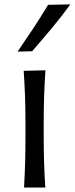

<svg xmlns="http://www.w3.org/2000/svg" viewBox="-20 -838 334 858"><path d="M87.4 0Q90.8 -58.1 92.3 -111.8Q93.8 -165.5 93.8 -230V-282.7Q93.8 -352.5 91.8 -408.2Q89.8 -463.9 85.9 -521.5L183.1 -523.9Q179.2 -465.3 177.2 -409.2Q175.3 -353 175.3 -282.7V-230Q175.3 -165.5 177 -111.8Q178.7 -58.1 182.6 0ZM58.6 -607.4Q94.7 -659.7 129.2 -711.9Q163.6 -764.2 194.8 -816.4L294.4 -818.4Q255.4 -764.6 211.9 -712.6Q168.5 -660.6 123.5 -608.9Z"/></svg>

Font: Pinar DS2-Regular
Style: Regular
Weight: 400
Designer: Amin Abedi
Version: Version 2.000